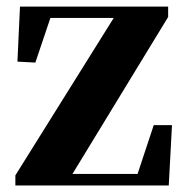

<svg xmlns="http://www.w3.org/2000/svg" viewBox="-20 -566 566 586"><path d="M26.9 0V-30.8L327.1 -511.2H133.8L87.9 -375L33.2 -377.9L41 -545.9H493.2V-514.2L201.2 -35.2H399.9L449.2 -184.1H504.9L495.1 0Z"/></svg>

Font: Source Han Serif TW Heavy
Style: Regular
Weight: 900
Designer: Ryoko NISHIZUKA Ë•øÂ°öÊ∂ºÂ≠ê (kana & ideographs); Frank Grie√ühammer (Latin, Greek & Cyrillic); Wenlong ZHANG Âº†ÊñáÈæô 
Foundry: Adobe
Version: Version 2.003;hotconv 1.1.1;makeotfexe 2.6.0